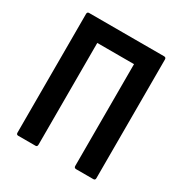

<svg xmlns="http://www.w3.org/2000/svg" viewBox="-156 -771 841 887"><g transform="rotate(30 265.0 -327.5)"><path d="M65 0Q55 0 55 -11V-644Q55 -655 65 -655H465Q476 -655 476 -644V-11Q476 0 466 0H374Q363 0 363 -11V-554H167V-12Q167 0 158 0Z"/></g></svg>

Font: Sofia Sans Condensed
Style: Bold
Weight: 700
Designer: Botio Nikoltchev, Ani Petrova
Foundry: lettersoup
Version: Version 4.101; ttfautohint (v1.8.4.7-5d5b)